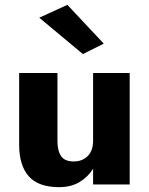

<svg xmlns="http://www.w3.org/2000/svg" viewBox="-20 -761 615 792"><path d="M142 -688 258 -741 408 -581 322 -538ZM217 -180Q217 -139 232 -117Q247 -95 284 -95Q320 -95 342 -117.5Q364 -140 364 -180V-460H515V0H364V-65Q343 -31 308 -10Q273 11 224 11Q138 11 98.5 -34Q59 -79 59 -164V-460H217Z"/></svg>

Font: Jost*
Style: Bold
Weight: 700
Version: Version 3.7